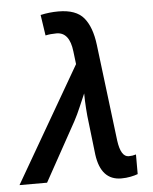

<svg xmlns="http://www.w3.org/2000/svg" viewBox="-105 -812 690 867"><g transform="rotate(-5 239.5 -378.0)"><path d="M410 10Q432 10 452 6Q472 2 485 -3V-92Q469 -87 452 -87Q416 -87 406 -162L352 -601Q342 -682 307 -724Q272 -766 192 -766Q151 -766 111 -757L125 -663Q148 -668 175 -668Q234 -668 244 -580L251 -522L-51 0H74L221 -266Q237 -296 250 -327Q263 -358 276 -387Q276 -357 278.5 -319.5Q281 -282 285 -253L302 -107Q318 10 410 10Z"/></g></svg>

Font: Noto Sans UI Medium
Style: Italic
Weight: 500
Italic angle: -12°
Designer: Monotype Design Team
Foundry: Monotype Imaging Inc.
Version: Version 1.901